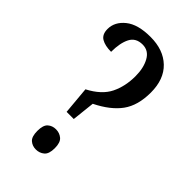

<svg xmlns="http://www.w3.org/2000/svg" viewBox="-225 -795 873 873"><g transform="rotate(45 211.5 -358.5)"><path d="M156 -346Q225 -382 250 -433Q275 -484 275 -549Q275 -602 255 -638Q235 -674 196 -674Q153 -674 135.5 -640Q118 -606 118 -549Q79 -549 56 -562.5Q33 -576 33 -611Q33 -657 74.5 -690.5Q116 -724 197 -724Q280 -724 328.5 -677.5Q377 -631 377 -546Q377 -463 340 -412Q303 -361 226 -323L214 -213H168ZM190 7Q167 7 151 -7Q135 -21 135 -58Q135 -95 151 -109Q167 -123 190 -123Q213 -123 230 -109Q247 -95 247 -58Q247 -21 230 -7Q213 7 190 7Z"/></g></svg>

Font: Noto Serif Hebrew ExtraCondensed Medium
Style: Regular
Weight: 500
Width: 2
Designer: Monotype Design Team
Foundry: Monotype Imaging Inc.
Version: Version 2.004; ttfautohint (v1.8.4.7-5d5b)